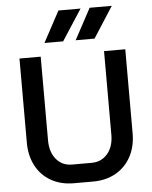

<svg xmlns="http://www.w3.org/2000/svg" viewBox="-62 -995 835 1054"><g transform="rotate(-5 355.5 -468.0)"><path d="M64 -237V-700H181V-239Q181 -174 214 -134.5Q247 -95 301 -95H408Q463 -95 496.5 -134.5Q530 -174 530 -239V-700H647V-237Q647 -164 617 -108.5Q587 -53 533 -22.5Q479 8 408 8H301Q231 8 177 -22.5Q123 -53 93.5 -108.5Q64 -164 64 -237ZM300 -944H422L311 -773H208ZM472 -944H594L484 -773H380Z"/></g></svg>

Font: Bai Jamjuree SemiBold
Style: Regular
Weight: 600
Version: Version 1.000; ttfautohint (v1.6)